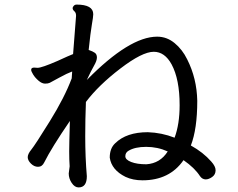

<svg xmlns="http://www.w3.org/2000/svg" viewBox="-20 -775 1040 838"><path d="M619 -58Q578 -58 552.5 -68Q527 -78 527 -93Q527 -109 541 -117Q569 -134 618 -134Q668 -134 712 -114Q679 -62 619 -58ZM323 43Q359 43 359 -6Q352 -89 352 -180Q352 -254 355 -330Q410 -403 505.5 -476Q601 -549 651 -549Q699 -549 729 -494Q764 -429 764 -316Q764 -233 742 -174Q686 -196 625 -198Q532 -198 483 -150Q459 -128 459 -87Q467 -33 528 -3Q560 12 602 12Q720 12 781 -76Q830 -42 853 -6Q863 8 878 8Q891 8 906 -2.5Q921 -13 921 -32Q921 -49 902 -70Q867 -110 813 -140Q841 -212 841 -335Q839 -433 797 -516Q776 -559 742 -587Q708 -615 666 -615Q545 -615 359 -426Q378 -467 390.5 -488.5Q403 -510 403 -524Q403 -538 394 -544.5Q385 -551 367 -557Q375 -634 381 -668Q387 -702 387 -713Q387 -755 314 -755Q302 -755 297 -741Q297 -733 302 -728.5Q307 -724 309.5 -719.5Q312 -715 312 -706L299 -539Q283 -533 231 -509Q162 -479 144 -479L129 -480Q116 -480 116 -470Q116 -464 124.5 -450Q133 -436 148 -423Q163 -410 177 -410Q190 -410 197 -413.5Q204 -417 238.5 -436Q273 -455 295 -463L293 -433Q262 -350 197.5 -246Q133 -142 117 -122.5Q101 -103 101 -89Q101 -75 115 -61Q129 -47 146 -47Q164 -47 173 -66Q205 -130 285 -247Q282 -144 282 -114Q282 -77 284 -49L280 -18Q280 4 293 23.5Q306 43 323 43Z"/></svg>

Font: LXGW WenKai Mono TC
Style: Bold
Weight: 700
Designer: LXGW / Fontworks Inc.
Foundry: LXGW / Fontworks Inc.
Version: Version 1.330